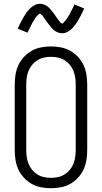

<svg xmlns="http://www.w3.org/2000/svg" viewBox="-20 -989 540 1017"><path d="M250 8Q224 8 197.5 3Q171 -2 148 -15Q125 -28 106.5 -48Q88 -68 77 -92Q66 -116 62 -142.5Q58 -169 58 -195V-540Q58 -566 62 -592.5Q66 -619 77 -643Q88 -667 106.5 -687Q125 -707 148 -720Q171 -733 197.5 -738Q224 -743 250 -743Q276 -743 302.5 -738Q329 -733 352 -720Q375 -707 393.5 -687Q412 -667 423 -643Q434 -619 438 -592.5Q442 -566 442 -540V-195Q442 -169 438 -142.5Q434 -116 423 -92Q412 -68 393.5 -48Q375 -28 352 -15Q329 -2 302.5 3Q276 8 250 8ZM250 -47Q269 -47 287.5 -51Q306 -55 322 -65Q338 -75 350 -89.5Q362 -104 369 -121.5Q376 -139 378.5 -157.5Q381 -176 381 -195V-540Q381 -559 378.5 -577.5Q376 -596 369 -613.5Q362 -631 350 -645.5Q338 -660 322 -670Q306 -680 287.5 -684Q269 -688 250 -688Q231 -688 212.5 -684Q194 -680 178 -670Q162 -660 150 -645.5Q138 -631 131 -613.5Q124 -596 121.5 -577.5Q119 -559 119 -540V-195Q119 -176 121.5 -157.5Q124 -139 131 -121.5Q138 -104 150 -89.5Q162 -75 178 -65Q194 -55 212.5 -51Q231 -47 250 -47ZM309 -813Q303 -813 298 -814Q293 -815 288.5 -816.5Q284 -818 279 -820.5Q274 -823 270 -825.5Q266 -828 262.5 -831.5Q259 -835 255.5 -839Q252 -843 248.5 -847Q245 -851 242 -855Q239 -859 236 -863Q233 -867 230 -871Q227 -875 224 -879.5Q221 -884 217.5 -888.5Q214 -893 211 -897.5Q208 -902 205.5 -905Q203 -908 198 -912.5Q193 -917 192 -917Q188 -917 186 -914.5Q184 -912 181 -909.5Q178 -907 175 -903.5Q172 -900 170.5 -898Q169 -896 167.5 -894Q166 -892 164.5 -889.5Q163 -887 161.5 -884Q160 -881 158 -878.5Q156 -876 154 -872.5Q152 -869 150.5 -866Q149 -863 147 -859Q145 -855 143 -851.5Q141 -848 139 -843.5Q137 -839 134.5 -834.5Q132 -830 130 -825.5Q128 -821 126 -816L74 -837Q82 -856 90 -871Q98 -886 105.5 -899Q113 -912 120 -922Q127 -932 138 -943Q149 -954 162.5 -961.5Q176 -969 191 -969Q197 -969 202 -968Q207 -967 211.5 -965.5Q216 -964 221 -961.5Q226 -959 230 -956Q234 -953 237.5 -950Q241 -947 244.5 -943Q248 -939 251.5 -935Q255 -931 258 -927Q261 -923 264 -919Q267 -915 270 -911Q273 -907 276 -902Q279 -897 282.5 -892.5Q286 -888 289 -884Q292 -880 294.5 -876.5Q297 -873 302 -868.5Q307 -864 308 -864Q312 -864 314 -866.5Q316 -869 319 -872Q322 -875 325 -878.5Q328 -882 329.5 -884Q331 -886 332.5 -888Q334 -890 335.5 -892.5Q337 -895 338.5 -897.5Q340 -900 342 -903Q344 -906 346 -909Q348 -912 349.5 -915.5Q351 -919 353 -922.5Q355 -926 357 -930Q359 -934 361 -938Q363 -942 365.5 -946.5Q368 -951 370 -956Q372 -961 374 -966L426 -944Q418 -926 410 -910.5Q402 -895 394.5 -882.5Q387 -870 380 -860Q373 -850 362 -838.5Q351 -827 337.5 -820Q324 -813 309 -813Z"/></svg>

Font: Iosevka Fixed SS04 Light
Style: Regular
Weight: 300
Monospace: yes
Designer: Belleve Invis
Foundry: Belleve Invis
Version: Version 32.5.0